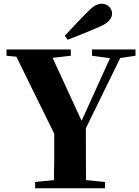

<svg xmlns="http://www.w3.org/2000/svg" viewBox="-20 -1013 749 1033"><path d="M329 -821 344 -799C402 -821 460 -845 518 -870C570 -892 583 -920 583 -940C583 -966 561 -993 528 -993C503 -993 482 -981 448 -946C410 -908 369 -864 329 -821ZM475 -713 572 -700 419 -363 263 -702 361 -713V-747H15V-713L68 -708L272 -293C272 -174 272 -114 270 -44L169 -34V0H545V-34L443 -44C442 -121 442 -185 442 -323L627 -701L709 -713V-747H475Z"/></svg>

Font: Noto Serif SC Black
Style: Regular
Weight: 900
Designer: Ryoko NISHIZUKA 西塚涼子 (kana & ideographs); Frank Grießhammer (Latin, Greek & Cyrillic); Wenlong ZHANG 张文龙 (bopomofo); San
Foundry: Adobe
Version: Version 2.001;hotconv 1.1.0;makeotfexe 2.6.0